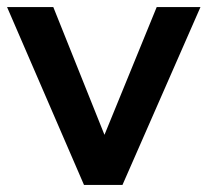

<svg xmlns="http://www.w3.org/2000/svg" viewBox="-22 -524 588 544"><path d="M422 -504H546L325 0H216L-2 -504H129L274 -142Z"/></svg>

Font: Muli-Bold
Style: Bold
Weight: 700
Version: Version 2.000